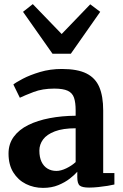

<svg xmlns="http://www.w3.org/2000/svg" viewBox="-20 -903 598 934"><path d="M189.5 11Q144.5 11 106.2 -8Q68 -27 44.8 -64.2Q21.5 -101.5 21.5 -156Q21.5 -203 47 -237.8Q72.5 -272.5 117.5 -294.8Q162.5 -317 221.5 -328.2Q280.5 -339.5 348 -340V-366Q348 -404.5 340 -427.8Q332 -451 309.5 -461.5Q287 -472 244 -472Q186.5 -472 143.5 -455.5Q100.5 -439 76.5 -427.5L45 -492Q57 -502 91.2 -520Q125.5 -538 174.8 -552.8Q224 -567.5 281 -567.5Q357 -567.5 400.8 -545.5Q444.5 -523.5 463.2 -479Q482 -434.5 482 -365.5V-61H536.5V-5.5Q525 -2.5 503.5 1Q482 4.5 457.8 7Q433.5 9.5 413.5 9.5Q380 9.5 368 -0.2Q356 -10 356 -41V-67.5Q343.5 -53 320 -34.5Q296.5 -16 263.8 -2.5Q231 11 189.5 11ZM254.5 -71.5Q276 -71.5 302.5 -84.2Q329 -97 348 -114.5V-279Q286 -279 246.8 -264Q207.5 -249 189.5 -224.5Q171.5 -200 171.5 -170.5Q171.5 -138 182 -116Q192.5 -94 211.2 -82.8Q230 -71.5 254.5 -71.5ZM235.5 -641.5 92 -845.5 139.5 -883 280 -737.5 419 -882 467.5 -845.5 324.5 -641.5Z"/></svg>

Font: Merriweather 20pt
Style: Bold
Weight: 700
Version: Version 2.100